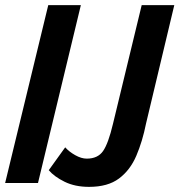

<svg xmlns="http://www.w3.org/2000/svg" viewBox="-47 -713 699 748"><path d="M300 15Q245 15 204.5 -5Q164 -25 143 -50L207 -139Q222 -122 246 -108.5Q270 -95 291 -95Q334 -95 354.5 -124.5Q375 -154 393 -230L505 -693H632L522 -232Q508 -162 484 -106Q460 -50 416.5 -17.5Q373 15 300 15ZM-27 0 141 -693H268L101 0Z"/></svg>

Font: Ubuntu Sans Mono
Style: Italic
Weight: 400
Italic angle: -13.5°
Monospace: yes
Designer: Dalton Maag Ltd
Foundry: Dalton Maag Ltd
Version: Version 1.006